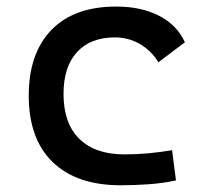

<svg xmlns="http://www.w3.org/2000/svg" viewBox="-20 -547 626 577"><path d="M342.8 9.8Q210.4 9.8 138.4 -59.8Q66.4 -129.4 66.4 -259.8Q66.4 -386.7 134.5 -457Q202.6 -527.3 329.1 -527.3Q404.8 -527.3 458.7 -499.3Q512.7 -471.2 535.6 -419.9L456.1 -359.9Q434.1 -395.5 399.9 -415Q365.7 -434.6 325.2 -434.6Q252 -434.6 211.4 -390.4Q170.9 -346.2 170.9 -264.6Q170.9 -176.3 218.5 -129.6Q266.1 -83 354.5 -83Q390.6 -83 426.8 -86.4Q462.9 -89.8 497.1 -95.7L508.8 -4.9Q468.8 3.9 426 6.8Q383.3 9.8 342.8 9.8Z"/></svg>

Font: Cascadia Mono
Style: Regular
Weight: 400
Monospace: yes
Designer: Aaron Bell
Foundry: Saja Typeworks
Version: Version 2102.003